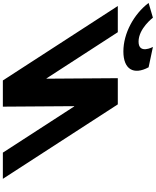

<svg xmlns="http://www.w3.org/2000/svg" viewBox="-372 -1228 1117 1378"><g transform="rotate(90 187.0 -538.5)"><path d="M-165.6 -1077C-165.6 -1077 -109.9 -974 -203.9 -974C-297.9 -974 -375.6 -1077 -375.6 -1077L-481.5 -1046C-400.2 -939 -262.3 -865 -133.3 -865C-4.3 -865 37.8 -939 -19.5 -1046ZM261.4 -512H259.4L263 0H75L-459.4 -825H-271.4L60.3 -313H62.3L58.6 -825H246.6L781 0H593Z"/></g></svg>

Font: Hussar
Style: BdOpOblSeven
Weight: 700
Foundry: Cannot Into Space Fonts
Version: Version 2.00